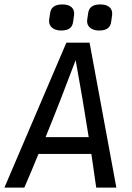

<svg xmlns="http://www.w3.org/2000/svg" viewBox="-41 -848 597 868"><path d="M485 0 364 -655H259L-21 0H69C91 -50 112 -101 133 -152H372L394 0ZM301 -576C322 -461 342 -344 360 -228H165C212 -343 257 -459 301 -576ZM294 -781C297 -811 277 -828 241 -828C207 -828 188 -815 185 -785C185 -785 181 -757 181 -757C178 -729 201 -710 235 -710C271 -710 287 -724 290 -752ZM466 -781C469 -811 448 -828 413 -828C378 -828 360 -815 357 -785C357 -785 353 -757 353 -757C350 -729 372 -710 407 -710C442 -710 459 -724 462 -752Z"/></svg>

Font: Ropa Sans
Style: Italic
Weight: 400
Designer: Botio Nikoltchev
Foundry: Botjo Nikoltchev
Version: Version 1.002